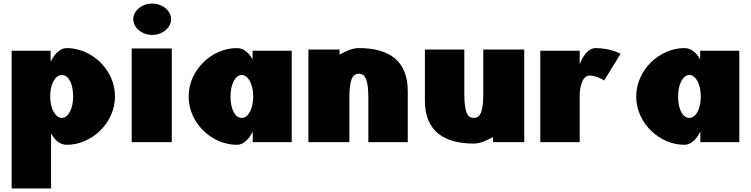

<svg xmlns="http://www.w3.org/2000/svg" viewBox="-20 -798 4217 1078"><path d="M625.6 -257C625.6 -407 494.3 -528 355.3 -528C318.3 -528 286.7 -497 266.7 -455H264.2V-513H45.4V260H266.7V-49C288.8 -8 318.9 15 355.3 15C494.3 15 625.6 -107 625.6 -257ZM390.6 -257C390.6 -186 362.6 -136 327.3 -136C292.5 -136 261.7 -186 261.7 -257C261.7 -327 290.9 -377 327.3 -377C365.3 -377 390.6 -327 390.6 -257Z M719.5 0H944.5V-526H719.5ZM728.2 -690C728.2 -642 777 -602 834.5 -602C892 -602 940.8 -642 940.8 -690C940.8 -738 892 -778 834.5 -778C777 -778 728.2 -738 728.2 -690Z M1039.1 -256C1039.1 -106 1170.4 15 1309.5 15C1346.4 15 1378 -16 1398.1 -58H1399.1V0H1617.9V-513H1398.1V-464C1375.9 -505 1345.9 -528 1309.5 -528C1170.4 -528 1039.1 -406 1039.1 -256ZM1274.1 -256C1274.1 -327 1302.1 -377 1337.4 -377C1372.2 -377 1401.6 -327 1401.6 -256C1401.6 -186 1373.8 -136 1337.4 -136C1299.4 -136 1274.1 -186 1274.1 -256Z M1941.6 0V-244C1941.6 -345 1955.9 -384 1994.9 -384C2033.9 -384 2048.1 -345 2048.1 -244V0H2269.4V-287C2269.4 -459 2161.9 -528 1994.9 -528C1960.8 -528 1928.6 -514 1886.6 -491V-520H1711.6V0Z M2693.4 -520V-276C2693.4 -175 2679.1 -136 2640.1 -136C2601.1 -136 2586.9 -175 2586.9 -276V-520H2365.6V-233C2365.6 -61 2473.1 8 2640.1 8C2674.2 8 2706.4 -6 2748.4 -29V0H2923.4V-520Z M3013.6 0H3234.8V-270C3234.8 -283 3241.7 -374 3290.2 -374C3330.7 -374 3371.9 -346 3371.9 -346L3464.4 -496C3464.4 -496 3406.9 -528 3324.4 -528C3265.4 -528 3235.9 -439 3235.9 -439H3234.8V-513H3013.6Z M3552.1 -256C3552.1 -106 3683.4 15 3822.5 15C3859.4 15 3891 -16 3911.1 -58H3912.1V0H4130.9V-513H3911.1V-464C3888.9 -505 3858.9 -528 3822.5 -528C3683.4 -528 3552.1 -406 3552.1 -256ZM3787.1 -256C3787.1 -327 3815.1 -377 3850.4 -377C3885.2 -377 3914.6 -327 3914.6 -256C3914.6 -186 3886.8 -136 3850.4 -136C3812.4 -136 3787.1 -186 3787.1 -256Z"/></svg>

Font: Blink
Style: Wide
Weight: 400
Designer: Mew Too
Foundry: Cannot Into Space Fonts
Version: Version 001.000